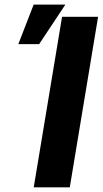

<svg xmlns="http://www.w3.org/2000/svg" viewBox="-20 -799 438 819"><path d="M398.4 -727.3H244.7L123.9 0H277.7ZM58.2 -610.8H147L258.9 -779.5H123.6Z"/></svg>

Font: Magic Ui Pro
Style: Bold Italic
Weight: 700
Italic angle: -9.39999°
Designer: Stefan Endress, Andreas Faust
Version: Version 1.000;FEAKit 1.0